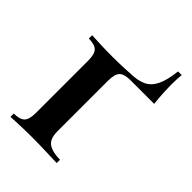

<svg xmlns="http://www.w3.org/2000/svg" viewBox="-199 -765 858 858"><g transform="rotate(45 230.0 -336.5)"><path d="M435 -673Q434 -662 433 -645.5Q432 -629 432 -611Q432 -594 433.5 -562Q435 -530 439 -495H290Q251 -495 235.5 -480Q220 -465 220 -422V-103Q220 -54 246 -37.5Q272 -21 318 -21V0Q293 -1 247.5 -2.5Q202 -4 152 -4Q115 -4 79.5 -2.5Q44 -1 26 0V-21Q63 -21 78.5 -36Q94 -51 94 -93V-422Q94 -465 78.5 -480Q63 -495 26 -495V-516Q44 -515 81.5 -513.5Q119 -512 154 -512Q172 -512 194 -512.5Q216 -513 237.5 -514Q259 -515 272 -516Q314 -517 342.5 -530Q371 -543 388 -576.5Q405 -610 412 -673Z"/></g></svg>

Font: Playfair Display SemiBold
Style: Regular
Weight: 600
Designer: Claus Eggers Sørensen
Foundry: Claus Eggers Sørensen
Version: Version 1.203